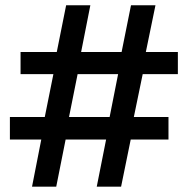

<svg xmlns="http://www.w3.org/2000/svg" viewBox="-20 -700 704 720"><path d="M100.1 0 134.8 -176.8H17.1V-261.2H147.9L180.2 -421.9H57.1V-504.9H192.9L228 -680.2H318.8L284.2 -504.9H436L471.2 -680.2H563L526.9 -504.9H647V-421.9H515.1L481.9 -261.2H611.8V-176.8H470.2L434.1 0H342.8L377.9 -176.8H226.1L190.9 0ZM238.8 -261.2H391.1L422.9 -421.9H271Z"/></svg>

Font: TASA Orbiter Text Medium
Style: Regular
Weight: 500
Designer: Weizhong Zhang
Version: Version 1.000;Glyphs 3.1.2 (3151)